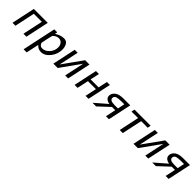

<svg xmlns="http://www.w3.org/2000/svg" viewBox="346 -1845 3431 3431"><g transform="rotate(45 2061.0 -130.0)"><path d="M81.1 0 175.8 -444.8H527.8L433.1 0H357.9L439.9 -382.8H236.8L155.8 0Z M556.6 194.8 692.4 -444.8H767.6L757.8 -396Q842.8 -455.1 934.6 -455.1Q994.6 -455.1 1023.2 -406Q1051.8 -356.9 1051.8 -293.9Q1051.8 -175.8 977.8 -82.3Q903.8 11.2 808.6 11.2Q735.4 11.2 686.5 -45.9L634.8 194.8ZM701.7 -117.2Q701.7 -99.1 722.2 -75Q742.7 -50.8 782.7 -50.8Q852.5 -50.8 911.6 -115.5Q970.7 -180.2 970.7 -265.1Q970.7 -320.3 941.2 -355.7Q911.6 -391.1 864.7 -391.1Q825.7 -391.1 791.7 -370.1Q757.8 -349.1 748.5 -333Q744.6 -326.2 723.1 -223.6Q701.7 -121.1 701.7 -117.2Z M1114.3 0 1209 -444.8H1284.2L1204.1 -69.8L1472.2 -444.8H1582L1487.3 0H1412.1L1492.2 -375L1224.1 0Z M1650.9 0 1745.6 -444.8H1820.8L1783.7 -272H1985.8L2022.9 -444.8H2097.7L2002.9 0H1927.7L1973.6 -215.8H1772L1725.6 0Z M2102.5 0 2331.5 -198.2Q2221.7 -218.3 2221.2 -300.8Q2221.2 -335.9 2241.2 -365Q2261.2 -394 2289.6 -412.1Q2345.7 -445.3 2442.4 -444.8H2613.3L2518.6 0H2443.4L2484.4 -193.8H2402.3L2195.3 0ZM2292.5 -311Q2292.5 -250 2408.2 -250H2496.6L2524.4 -382.8H2448.2Q2366.2 -380.9 2338.4 -371.1Q2292.5 -355 2292.5 -311Z M2707 -381.8 2720.2 -444.8H3127.9L3115.2 -381.8H3073.2L3052.2 -382.8H2950.2L2869.1 0H2791L2872.1 -382.8H2770L2749 -381.8Z M3139.6 0 3234.4 -444.8H3309.6L3229.5 -69.8L3497.6 -444.8H3607.4L3512.7 0H3437.5L3517.6 -375L3249.5 0Z M3611.3 0 3840.3 -198.2Q3730.5 -218.3 3730 -300.8Q3730 -335.9 3750 -365Q3770 -394 3798.3 -412.1Q3854.5 -445.3 3951.2 -444.8H4122.1L4027.3 0H3952.1L3993.2 -193.8H3911.1L3704.1 0ZM3801.3 -311Q3801.3 -250 3917 -250H4005.4L4033.2 -382.8H3957Q3875 -380.9 3847.2 -371.1Q3801.3 -355 3801.3 -311Z"/></g></svg>

Font: CMU Sans Serif
Style: Oblique
Weight: 500
Italic angle: -12°
Version: Version 0.7.0